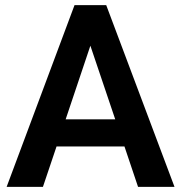

<svg xmlns="http://www.w3.org/2000/svg" viewBox="-20 -731 707 751"><path d="M520 0 466.8 -158.2H201.2L147.9 0H5.9L271.5 -710.9H395.5L662.6 0ZM236.8 -264.2H430.7L333.5 -552.2Z"/></svg>

Font: Vazirmatn UI SemiBold
Style: Regular
Weight: 600
Designer: Saber Rastikerdar
Foundry: Saber Rastikerdar
Version: Version 33.003